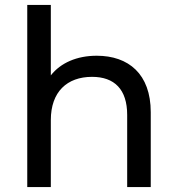

<svg xmlns="http://www.w3.org/2000/svg" viewBox="-20 -762 721 782"><path d="M374 -535C293 -535 227 -506 187 -455V-742H91V0H187V-273C187 -388 253 -449 355 -449C446 -449 498 -398 498 -294V0H594V-305C594 -461 503 -535 374 -535Z"/></svg>

Font: AWKNG-Font Medium
Style: Regular
Weight: 500
Designer: Awakening Church
Foundry: Awakening Church
Version: Version 1.700;PS 001.700;hotconv 1.0.88;makeotf.lib2.5.64775